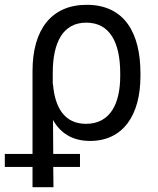

<svg xmlns="http://www.w3.org/2000/svg" viewBox="-63 -574 654 797"><path d="M72 -279V65H-43V119H72V203H159L158 119H269V65H158L157 -76C188 -21 238 11 311 11C448 11 520 -96 520 -258V-270C520 -434 456 -554 297 -554C151 -554 72 -452 72 -279ZM156 -271C156 -399 199 -480 295 -480C394 -480 436 -396 436 -270V-258C436 -146 396 -60 294 -60C205 -60 165 -127 157 -224H156Z"/></svg>

Font: Wafeq
Style: Regular
Weight: 400
Designer: Rasmus Andersson & Azza Alameddine
Foundry: Google & TypeTogether
Version: Version 3.000;FEAKit 1.0